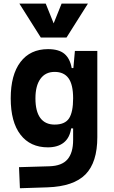

<svg xmlns="http://www.w3.org/2000/svg" viewBox="-20 -796 626 1050"><path d="M88.9 233.4 84 118.2 250 113.3Q318.4 111.3 349.1 75.4Q379.9 39.6 379.9 -30.3V-408.2L389.6 -517.6H512.2V-45.9Q512.2 92.3 447.3 158Q382.3 223.6 240.2 228.5ZM241.7 9.8Q145.5 9.8 92 -59.6Q38.6 -128.9 38.6 -258.3Q38.6 -386.7 92 -457Q145.5 -527.3 242.7 -527.3Q301.8 -527.3 332.3 -501.7Q362.8 -476.1 372.1 -423.8H410.2L379.9 -258.3Q379.9 -333.5 354.7 -368.2Q329.6 -402.8 278.8 -402.8Q228.5 -402.8 201.2 -365Q173.8 -327.1 173.8 -258.3Q173.8 -187 200.4 -150.9Q227.1 -114.7 278.8 -114.7Q335.4 -114.7 357.7 -148.9Q379.9 -183.1 379.9 -258.3L415 -93.8H369.1Q361.3 -42 328.6 -16.1Q295.9 9.8 241.7 9.8ZM203.1 -590.8 85.9 -776.4H230L278.3 -656.2H268.6L316.9 -776.4H460.9L343.8 -590.8Z"/></svg>

Font: Cascadia Mono
Style: Regular
Weight: 400
Monospace: yes
Designer: Aaron Bell
Foundry: Saja Typeworks
Version: Version 2404.023